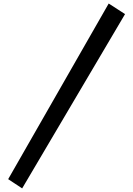

<svg xmlns="http://www.w3.org/2000/svg" viewBox="-20 -775 739 1066"><path d="M674.3 -696.8 103 271 25.4 219.7 583.5 -755.4Z"/></svg>

Font: DimaFred
Style: Bold
Weight: 800
Designer: R.Balvardi
Foundry: R.Balvardi (r.balvardi@gmail.com)
Version: Version 1.00;August 2, 2018;FontCreator 11.5.0.2427 64-bit